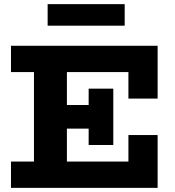

<svg xmlns="http://www.w3.org/2000/svg" viewBox="-20 -907 847 927"><path d="M33 0V-127H600V-255H741V0ZM144 -70V-605H303V-70ZM202 -286V-400H474V-286ZM408 -207V-479H527V-207ZM600 -431V-559H33V-686H741V-431ZM582 -887V-783H210V-887Z"/></svg>

Font: BioRhyme ExtraBold ExtraBold
Style: Regular
Weight: 800
Version: Version 1.600;gftools[0.9.33]